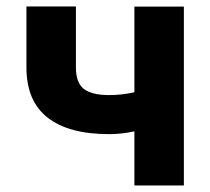

<svg xmlns="http://www.w3.org/2000/svg" viewBox="-20 -566 642 586"><path d="M312.9 -156.6Q189.6 -156.6 125.2 -207.1Q60.7 -257.6 60.7 -360.4V-546.3H211.7V-360.4Q211.7 -313.4 235.9 -294.6Q260.2 -275.8 312.9 -275.8Q349.7 -275.8 385.7 -283.5Q421.8 -291.2 463.7 -305.7V-186.5Q447.1 -179.2 421.4 -172.2Q395.7 -165.1 367.3 -160.9Q338.9 -156.6 312.9 -156.6ZM390.2 0V-545.9H541.2V0Z"/></svg>

Font: GitLab Sans
Style: Regular
Weight: 400
Designer: Rasmus Andersson
Foundry: Modifications by GitLab B.V., manufactured by rsms
Version: Version 4.000;git-c8fb6b7